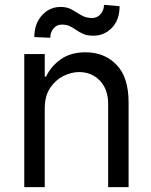

<svg xmlns="http://www.w3.org/2000/svg" viewBox="-20 -767 620 787"><path d="M163.4 -322.4V0H79.5V-545.5H163.4V-453.1H169Q188.2 -494.7 228.7 -523.6Q269.2 -552.6 331 -552.6Q407.7 -552.6 457.4 -501.8Q507.1 -451 507.1 -346.6V0H423.3V-340.9Q423.3 -400.6 389.7 -436.1Q356.2 -471.6 304 -471.6Q272.7 -471.6 240.2 -455.6Q207.7 -439.6 185.5 -406.6Q163.4 -373.6 163.4 -322.4ZM406.2 -747.2 470.2 -741.5Q470.2 -686.1 439.1 -653.4Q408 -620.7 362.2 -620.7Q337.7 -620.7 321.7 -627.7Q305.8 -634.6 293.3 -643.5Q280.9 -652.3 267 -659.3Q253.2 -666.2 233 -666.2Q212.7 -666.2 199.4 -650.4Q186.1 -634.6 186.1 -612.2L120.7 -615.1Q120.7 -669.4 151.8 -704Q182.9 -738.6 228.7 -738.6Q255.7 -738.6 275 -727.3Q294.4 -715.9 313.4 -704.5Q332.4 -693.2 358 -693.2Q378.2 -693.2 392.2 -709Q406.2 -724.8 406.2 -747.2Z"/></svg>

Font: Interface
Style: Regular
Weight: 400
Designer: Rasmus Andersson
Foundry: rsms
Version: Version 1.8